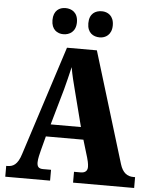

<svg xmlns="http://www.w3.org/2000/svg" viewBox="-61 -974 817 1024"><g transform="rotate(5 348.0 -462.0)"><path d="M443 -784C473 -784 507 -803 507 -854C507 -906 473 -924 443 -924C408 -924 376 -906 376 -854C376 -803 408 -784 443 -784ZM248 -784C281 -784 315 -803 315 -854C315 -906 281 -924 248 -924C216 -924 184 -906 184 -854C184 -803 216 -784 248 -784ZM6 0H246V-58H203C178 -58 171 -70 171 -92C171 -111 179 -141 183 -157L203 -233H404L432 -140C435 -130 441 -108 441 -90C441 -65 423 -58 405 -58H369V0H696V-58H687C654 -58 629 -75 615 -121L434 -714H274L85 -128C67 -70 42 -58 12 -58H6ZM223 -299 278 -492C288 -529 298 -571 308 -613C315 -570 326 -529 336 -490L385 -299Z"/></g></svg>

Font: Noto Serif Khmer Condensed Black
Style: Regular
Weight: 900
Width: 3
Designer: Danh Hong and the Monotype Design Team
Foundry: Monotype Imaging Inc.
Version: Version 2.004